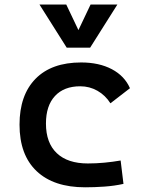

<svg xmlns="http://www.w3.org/2000/svg" viewBox="-20 -796 626 826"><path d="M346.2 9.8Q210.9 9.8 137.5 -59.8Q64 -129.4 64 -259.8Q64 -386.7 132.8 -457Q201.7 -527.3 329.1 -527.3Q406.2 -527.3 461.2 -498.3Q516.1 -469.2 539.1 -416.5L455.1 -351.6Q433.1 -386.2 399.2 -405.5Q365.2 -424.8 325.2 -424.8Q255.4 -424.8 216.6 -383.1Q177.7 -341.3 177.7 -264.6Q177.7 -181.2 224.4 -137Q271 -92.8 357.9 -92.8Q393.6 -92.8 429.4 -96.2Q465.3 -99.6 499 -105.5L511.2 -4.9Q471.2 3.9 428.7 6.8Q386.2 9.8 346.2 9.8ZM267.1 -590.8 149.9 -776.4H265.1L322.3 -656.2H312.5L369.6 -776.4H484.9L367.7 -590.8Z"/></svg>

Font: Cascadia Mono Medium
Style: Regular
Weight: 500
Monospace: yes
Designer: Aaron Bell
Foundry: Saja Typeworks
Version: Version 2407.024